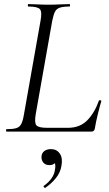

<svg xmlns="http://www.w3.org/2000/svg" viewBox="-20 -645 536 941"><path d="M12.4 0Q9.6 0 9.6 -6Q9.6 -12 12.5 -12Q43.4 -12 59.8 -17Q76.2 -22 84 -37Q91.9 -52 96.8 -81L178.8 -544Q186.8 -587 175.6 -600Q164.4 -613 118.3 -613Q116.4 -613 116.4 -619Q116.4 -625 118.4 -625Q138.9 -625 164 -623.5Q189.1 -622 217.8 -622Q247.4 -622 274.5 -623.5Q301.6 -625 321.2 -625Q323.2 -625 323.2 -619Q323.2 -613 321.2 -613Q290.2 -613 273.4 -607.5Q256.6 -602 249.2 -587Q241.9 -572 236 -543L155 -85Q148 -43.4 158.3 -31Q168.6 -18.6 211.8 -18.6H313Q371 -18.6 407 -54.7Q443 -90.8 464.8 -151.8Q465.2 -154.6 471.4 -153.6Q477.6 -152.6 476.6 -149.6Q468.6 -122.6 459.3 -84.8Q450 -47.1 444.8 -15Q441.8 0 428.7 0ZM202.8 275Q198.8 277 195.3 272.5Q191.8 268 195.8 265Q218.8 248.6 232.4 229.3Q246 210 249.2 188.4Q254.2 161.8 246.7 150.6Q239.2 139.4 228.8 136.8L257 127.4Q258 146.2 248.3 155.2Q238.6 164.2 222.6 164.2Q202.8 164.2 192.7 152.2Q182.6 140.2 183.4 123Q184.2 105.6 196.7 95.7Q209.2 85.8 229.8 85.8Q258.2 85.8 273.4 108.2Q288.6 130.6 280.8 169.6Q275.4 201 254.4 227.2Q233.4 253.4 202.8 275Z"/></svg>

Font: Cormorant Light
Style: Italic
Weight: 300
Italic angle: -10°
Designer: Christian Thalmann (Catharsis Fonts)
Foundry: Catharsis Fonts
Version: Version 4.000